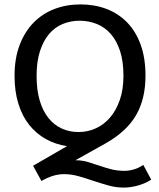

<svg xmlns="http://www.w3.org/2000/svg" viewBox="-20 -659 722 871"><path d="M345 -639Q409 -639 463 -618.5Q517 -598 556.5 -557.5Q596 -517 618 -456.5Q640 -396 640 -315Q640 -210 597 -136Q554 -62 458 -8L322 68Q352 68 377.5 75.5Q403 83 429 92Q455 101 483 108.5Q511 116 545 116Q565 116 587.5 109.5Q610 103 630 89L666 156Q638 174 604.5 183Q571 192 542 192Q507 192 472.5 182.5Q438 173 404 161.5Q370 150 337 140.5Q304 131 271 131Q245 131 219.5 139Q194 147 168 162L130 93L284 4Q231 -4 187.5 -28.5Q144 -53 112.5 -92.5Q81 -132 63.5 -188Q46 -244 46 -315Q46 -394 69 -454.5Q92 -515 132 -556Q172 -597 226.5 -618Q281 -639 345 -639ZM146 -315Q146 -251 160 -203.5Q174 -156 199.5 -124Q225 -92 260 -76Q295 -60 336 -60Q377 -60 414 -76.5Q451 -93 479 -125.5Q507 -158 523.5 -205.5Q540 -253 540 -315Q540 -381 524.5 -428Q509 -475 482 -505.5Q455 -536 418.5 -550.5Q382 -565 341 -565Q300 -565 264 -550Q228 -535 202 -504Q176 -473 161 -426Q146 -379 146 -315Z"/></svg>

Font: Mukta Mahee
Style: Regular
Weight: 400
Designer: Shuchita Grover, Noopur Datye, Girish Dalvi, Yashodeep Gholap
Foundry: Ek Type
Version: Version 2.538;PS 1.000;hotconv 16.6.51;makeotf.lib2.5.65220;